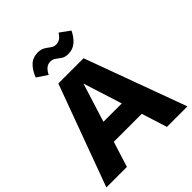

<svg xmlns="http://www.w3.org/2000/svg" viewBox="-251 -1099 1256 1256"><g transform="rotate(-45 377.0 -471.0)"><path d="M2 0 260.7 -703.1H494.1L752 0H562L506.3 -176.8H247.6L191.9 0ZM376.5 -586.4 292 -317.4H461.9ZM444.3 -793Q414.1 -793 396 -805.2Q377.9 -817.4 362.3 -829.6Q346.7 -841.8 323.2 -841.8Q303.7 -841.8 287.1 -829.1Q270.5 -816.4 255.9 -787.6L183.6 -835.4Q203.6 -886.2 233.4 -914.1Q263.2 -941.9 309.1 -941.9Q334 -941.9 349.9 -934.3Q365.7 -926.8 377.7 -917.2Q389.6 -907.7 402.1 -900.4Q414.6 -893.1 432.1 -893.1Q449.7 -893.1 465.8 -903.1Q481.9 -913.1 497.1 -937.5L566.4 -887.2Q546.9 -845.7 516.6 -819.3Q486.3 -793 444.3 -793Z"/></g></svg>

Font: Schibsted Grotesk ExtraBold
Style: Regular
Weight: 800
Designer: Bakken & Baeck AS, Henrik Kongsvoll
Foundry: Schibsted ASA
Version: Version 1.100; ttfautohint (v1.8.4.7-5d5b);gftools[0.9.25]